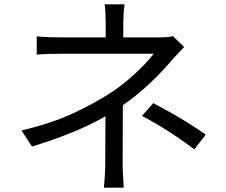

<svg xmlns="http://www.w3.org/2000/svg" viewBox="-20 -821 1040 883"><path d="M874 -134Q831 -166 793.5 -191.5Q756 -217 718 -240Q680 -263 633 -288L685 -347Q732 -322 769 -301Q806 -280 843 -257Q880 -234 926 -202ZM827 -605Q814 -591 798.5 -575Q783 -559 771 -545Q734 -500 674 -442.5Q614 -385 545 -337L544 -68Q544 -42 546 -11.5Q548 19 549 42H458Q460 20 462 -11Q464 -42 464 -68L465 -286Q395 -246 311.5 -212Q228 -178 127 -147L79 -221Q221 -255 318.5 -301Q416 -347 484 -391Q529 -420 568.5 -453.5Q608 -487 639 -519Q670 -551 687 -574Q675 -574 643.5 -574Q612 -574 569 -574Q526 -574 479 -574Q432 -574 389 -574Q346 -574 314.5 -574Q283 -574 272 -574Q246 -574 209 -573Q172 -572 149 -570V-654Q173 -651 209 -650Q245 -649 270 -649H466V-713Q466 -734 465 -759.5Q464 -785 461 -801H553Q550 -785 548.5 -759.5Q547 -734 547 -713V-649H712Q729 -649 745.5 -650Q762 -651 775 -655Z"/></svg>

Font: Go Noto Kurrent-Regular
Style: Regular
Weight: 400
Designer: Monotype Design Team
Foundry: Monotype Imaging Inc.
Version: Version 2.012; ttfautohint (v1.8.4.7-5d5b)